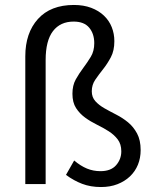

<svg xmlns="http://www.w3.org/2000/svg" viewBox="-20 -742 616 774"><path d="M387 12Q345 12 311 -1Q277 -14 246 -37L279 -95Q305 -73 330.5 -62.5Q356 -52 385 -52Q427 -52 448 -76Q469 -100 469 -132Q469 -161 454.5 -180Q440 -199 418 -213Q396 -227 370.5 -239.5Q345 -252 323 -268Q301 -284 286.5 -306.5Q272 -329 272 -364Q272 -398 285.5 -422Q299 -446 315.5 -468Q332 -490 346 -513Q360 -536 360 -568Q360 -606 339.5 -630.5Q319 -655 277 -655Q223 -655 193.5 -616.5Q164 -578 164 -500V0H82V-515Q82 -609 133 -665.5Q184 -722 278 -722Q317 -722 347.5 -710.5Q378 -699 399 -679Q420 -659 430.5 -632.5Q441 -606 441 -576Q441 -538 427 -511.5Q413 -485 395.5 -463Q378 -441 364 -420.5Q350 -400 350 -374Q350 -350 364.5 -334Q379 -318 401 -305.5Q423 -293 448.5 -280Q474 -267 496 -249Q518 -231 532.5 -204Q547 -177 547 -137Q547 -105 536 -78Q525 -51 504 -31Q483 -11 453.5 0.5Q424 12 387 12Z"/></svg>

Font: TypoPRO Source Sans Pro
Style: Regular
Weight: 400
Designer: Paul D. Hunt
Foundry: Adobe Systems Incorporated
Version: Version 2.020;PS 2.000;hotconv 1.0.86;makeotf.lib2.5.63406